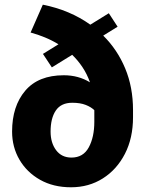

<svg xmlns="http://www.w3.org/2000/svg" viewBox="-20 -791 609 821"><path d="M110.8 -651.9 163.1 -771Q278.8 -748 366.2 -685.5L445.3 -734.4L482.9 -676.8L421.4 -638.7Q481.4 -579.6 515.1 -499Q548.8 -418.5 548.8 -320.3V-289.6Q548.8 -200.7 514.2 -133.3Q479.5 -65.9 419.7 -28.1Q359.9 9.8 283.7 9.8Q208 9.8 151.4 -22.2Q94.7 -54.2 63.2 -108.2Q31.7 -162.1 31.7 -228.5Q31.7 -336.9 87.9 -403.1Q144 -469.2 252.9 -469.2Q315.4 -469.2 364.7 -439Q352.1 -474.6 332.5 -503.9Q313 -533.2 288.6 -556.6L201.7 -502.9L163.6 -560.5L230 -601.6Q202.1 -618.7 171.9 -631.1Q141.6 -643.6 110.8 -651.9ZM196.3 -228.5Q196.3 -180.2 220 -148.7Q243.7 -117.2 285.6 -117.2Q335.9 -117.2 359.6 -160.9Q383.3 -204.6 383.3 -270V-319.8Q370.1 -333 346.7 -342.3Q323.2 -351.6 289.1 -351.6Q241.2 -351.6 218.8 -318.6Q196.3 -285.6 196.3 -228.5Z"/></svg>

Font: Vazirmatn RD Black
Style: Regular
Weight: 900
Designer: Saber Rastikerdar
Foundry: Saber Rastikerdar
Version: Version 32.102